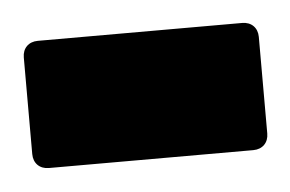

<svg xmlns="http://www.w3.org/2000/svg" viewBox="-27 -728 284 188"><g transform="rotate(-5 115.5 -634.5)"><path d="M15 -572H216C225 -572 231 -578 231 -587V-682C231 -691 225 -697 216 -697H15C6 -697 0 -691 0 -682V-587C0 -578 6 -572 15 -572Z"/></g></svg>

Font: Barlow Condensed Black
Style: Regular
Weight: 900
Width: 3
Designer: Jeremy Tribby
Foundry: Tribby Type
Version: Version 1.422;hotconv 1.0.109;makeotfexe 2.5.65596